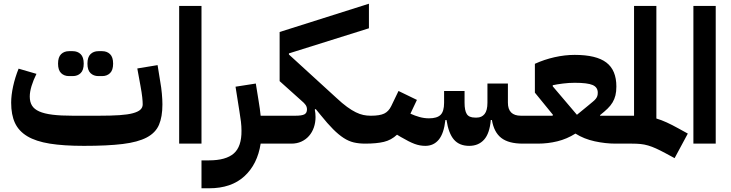

<svg xmlns="http://www.w3.org/2000/svg" viewBox="-20 -772 3927 1032"><path d="M431 12Q322 12 247.5 0Q173 -12 127 -39.5Q81 -67 60.5 -111Q40 -155 40 -220Q40 -260 50.5 -308Q61 -356 80 -403L176 -375Q159 -341 149.5 -309.5Q140 -278 140 -253Q140 -224 152 -204.5Q164 -185 191 -173Q218 -161 262 -155.5Q306 -150 371 -150H511Q577 -150 622 -153Q667 -156 694.5 -163.5Q722 -171 734.5 -182.5Q747 -194 747 -211Q747 -226 744.5 -249.5Q742 -273 735 -311L718 -404L827 -422L842 -329Q847 -302 850 -269Q853 -236 853 -211Q853 -144 834.5 -101Q816 -58 768.5 -33Q721 -8 639.5 2Q558 12 431 12ZM509 -363Q483 -363 466.5 -379Q450 -395 450 -430Q450 -465 466.5 -481Q483 -497 509 -497H529Q555 -497 571.5 -481Q588 -465 588 -430Q588 -395 571.5 -379Q555 -363 529 -363ZM351 -363Q325 -363 308.5 -379Q292 -395 292 -430Q292 -465 308.5 -481Q325 -497 351 -497H371Q397 -497 413.5 -481Q430 -465 430 -430Q430 -395 413.5 -379Q397 -363 371 -363Z M943 -740H1063V0H943Z M1063 90H1103Q1194 90 1236.5 53Q1279 16 1278 -70Q1278 -93 1275 -118.5Q1272 -144 1267 -173L1246 -306L1355 -323L1370 -230Q1374 -208 1376.5 -188Q1379 -168 1381 -150H1473V-30L1443 0H1381Q1364 111 1293.5 175.5Q1223 240 1104 240H1063Z M1443 -120 1473 -150H1567Q1603 -150 1616.5 -157.5Q1630 -165 1630 -184Q1630 -197 1623 -207.5Q1616 -218 1599 -232L1483 -336V-600L1963 -752V-620L1533 -485V-479L1788 -246Q1820 -216 1845.5 -197.5Q1871 -179 1892.5 -168.5Q1914 -158 1933 -154Q1952 -150 1973 -150V-30L1943 0Q1909 0 1881.5 -6.5Q1854 -13 1827 -30.5Q1800 -48 1770.5 -77.5Q1741 -107 1704 -153L1677 -186L1672 -183Q1676 -164 1676 -143Q1676 -113 1667 -87Q1658 -61 1641 -41.5Q1624 -22 1600 -11Q1576 0 1546 0H1443Z M1943 -120 1973 -150H1974Q2021 -150 2045 -161.5Q2069 -173 2083 -202L2122 -283L2221 -235L2186 -161Q2210 -150 2235 -143Q2260 -136 2286 -136Q2329 -136 2348 -154.5Q2367 -173 2367 -220V-283H2477V-220Q2477 -178 2489 -159Q2501 -140 2533 -140H2543Q2569 -140 2584.5 -159Q2600 -178 2600 -220V-323H2710V-220Q2710 -150 2780 -150H2820V-30L2790 0Q2714 0 2674.5 -30.5Q2635 -61 2624 -127H2618Q2612 -55 2582 -21.5Q2552 12 2502 12Q2449 12 2420 -21.5Q2391 -55 2380 -127H2374Q2366 -55 2338.5 -21.5Q2311 12 2266 12Q2237 12 2208.5 1.5Q2180 -9 2134 -36L2114 -48Q2083 -19 2043.5 -9.5Q2004 0 1943 0Z M2790 -120 2820 -150H2950L2952 -155L2855 -274V-429Q2905 -452 2960.5 -464.5Q3016 -477 3069 -477Q3185 -477 3239 -436Q3293 -395 3293 -307Q3293 -280 3288 -259.5Q3283 -239 3272.5 -221.5Q3262 -204 3245.5 -188Q3229 -172 3205 -153L3206 -150H3328V-30L3298 0H3288Q3234 0 3176.5 -12.5Q3119 -25 3073 -54Q3027 -25 2976 -12.5Q2925 0 2871 0H2790ZM2951 -308 3081 -155 3142 -205Q3156 -217 3166 -225Q3176 -233 3182 -240.5Q3188 -248 3190.5 -255.5Q3193 -263 3193 -274Q3193 -303 3165.5 -315Q3138 -327 3069 -327Q3038 -327 3006 -323Q2974 -319 2951 -314Z M3556 51Q3528 36 3506 26Q3484 16 3463.5 10Q3443 4 3422.5 2Q3402 0 3376 0H3298V-120L3328 -150H3388V-740H3508V-135Q3535 -127 3563.5 -114Q3592 -101 3628 -81L3677 -54L3606 78Z M3707 -740H3827V0H3707Z"/></svg>

Font: IBM Plex Arabic
Style: Bold
Weight: 700
Designer: Mike Abbink, Paul van der Laan, Pieter van Rosmalen, Wael Morcos, Khajak Apelian
Foundry: Bold Monday
Version: Version 1.0